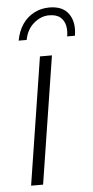

<svg xmlns="http://www.w3.org/2000/svg" viewBox="-52 -733 372 765"><g transform="rotate(-5 134.5 -350.5)"><path d="M41 0 121 -510H169L89 0ZM42 -580Q49 -618 67.5 -645Q86 -672 114 -686.5Q142 -701 175 -701Q229 -701 252.5 -667Q276 -633 267 -580H236Q240 -602 236 -622.5Q232 -643 216.5 -656.5Q201 -670 171 -670Q139 -670 110.5 -646Q82 -622 74 -580Z"/></g></svg>

Font: MuseoModerno Thin ExtraLight
Style: Italic
Weight: 250
Italic angle: -9°
Version: Version 1.003